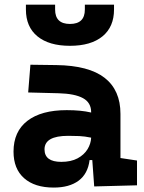

<svg xmlns="http://www.w3.org/2000/svg" viewBox="-20 -803 626 832"><path d="M388.2 4.9 379.9 -109.4H368.2Q360.8 -49.8 320.6 -20Q280.3 9.8 212.9 9.8Q130.4 9.8 84.5 -30.8Q38.6 -71.3 38.6 -146Q38.6 -232.9 98.6 -279.3Q158.7 -325.7 269 -325.7Q301.3 -325.7 326.4 -323.2Q351.6 -320.8 375 -315.4V-316.9Q375 -358.4 339.6 -377.7Q304.2 -397 234.4 -398.9L102.1 -402.3L111.8 -522.5L224.6 -521Q365.2 -519 433.6 -465.6Q502 -412.1 502 -309.6V-118.2L573.7 -107.4V0ZM375 -206.5Q346.7 -212.4 323.7 -213.4Q300.8 -214.4 275.4 -214.4Q172.9 -214.4 172.9 -155.8Q172.9 -101.6 245.6 -101.6Q287.6 -101.6 316.2 -116.9Q344.7 -132.3 359.4 -156.5Q374 -180.7 375 -206.5ZM283.2 -604.5Q192.4 -604.5 142.3 -645.5Q92.3 -686.5 92.3 -761.7V-782.7H218.8V-761.7Q218.8 -699.2 283.2 -699.2Q347.7 -699.2 347.7 -761.7V-782.7H474.1V-761.7Q474.1 -686.5 424.1 -645.5Q374 -604.5 283.2 -604.5Z"/></svg>

Font: Cascadia Mono PL
Style: Bold
Weight: 700
Monospace: yes
Designer: Aaron Bell
Foundry: Saja Typeworks
Version: Version 2404.023; ttfautohint (v1.8.4)